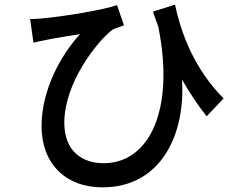

<svg xmlns="http://www.w3.org/2000/svg" viewBox="-20 -766 1040 827"><path d="M943 -342C816 -470 759 -625 734 -746L639 -716C647 -693 654 -671 662 -650C734 -292 623 -63 426 -63C335 -63 257 -114 257 -237C257 -410 399 -588 463 -637C477 -645 500 -651 514 -657L484 -744C424 -723 256 -695 163 -687C145 -685 126 -684 110 -684L124 -582C145 -587 161 -591 179 -594C216 -602 281 -612 325 -619C245 -533 159 -381 159 -223C159 -62 262 41 421 41C674 41 779 -187 764 -423C798 -364 833 -312 870 -265Z"/></svg>

Font: Noto Sans Japanese Medium
Style: Regular
Weight: 500
Designer: Ryoko NISHIZUKA (kana & ideographs); Paul D. Hunt (Latin, Greek & Cyrillic); Wenlong ZHANG (bopomofo); Sandoll Communica
Foundry: Adobe Systems Incorporated
Version: Version 1.000;PS 1;hotconv 1.0.78;makeotf.lib2.5.61930